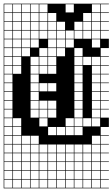

<svg xmlns="http://www.w3.org/2000/svg" viewBox="-20 -785 611 1043"><path d="M0 238.1V-765.1H571.4V-761.9H527V-717.5H571.4V-714.3H527V-669.8H571.4V-666.7H527V-622.2H571.4V-619H527V-574.6H571.4V-523.8H527V-479.4H571.4V-476.2H527V-431.7H571.4V-428.6H527V-384.1H571.4V-381H527V-336.5H571.4V-333.3H527V-288.9H571.4V-285.7H527V-241.3H571.4V-238.1H527V-193.7H571.4V-190.5H527V-146H571.4V-95.2H527V-50.8H571.4V-47.6H527V-3.2H571.4V0H527V44.4H571.4V47.6H527V92.1H571.4V95.2H527V139.7H571.4V142.9H527V187.3H571.4V190.5H527V234.9H571.4V238.1ZM193.7 -717.5H238.1V-761.9H193.7ZM146 -717.5H190.5V-761.9H146ZM479.4 -717.5H523.8V-761.9H479.4ZM98.4 -717.5H142.9V-761.9H98.4ZM336.5 -717.5H381V-761.9H336.5ZM50.8 -717.5H95.2V-761.9H50.8ZM3.2 -717.5H47.6V-761.9H3.2ZM431.7 -669.8H476.2V-714.3H431.7ZM98.4 -669.8H142.9V-714.3H98.4ZM193.7 -669.8H238.1V-714.3H193.7ZM50.8 -669.8H95.2V-714.3H50.8ZM146 -669.8H190.5V-714.3H146ZM241.3 -669.8H285.7V-714.3H241.3ZM479.4 -669.8H523.8V-714.3H479.4ZM3.2 -669.8H47.6V-714.3H3.2ZM288.9 -622.2H333.3V-666.7H288.9ZM3.2 -622.2H47.6V-666.7H3.2ZM241.3 -622.2H285.7V-666.7H241.3ZM431.7 -622.2H476.2V-666.7H431.7ZM98.4 -622.2H142.9V-666.7H98.4ZM146 -622.2H190.5V-666.7H146ZM193.7 -622.2H238.1V-666.7H193.7ZM479.4 -622.2H523.8V-666.7H479.4ZM384.1 -622.2H428.6V-666.7H384.1ZM50.8 -622.2H95.2V-666.7H50.8ZM50.8 -574.6H95.2V-619H50.8ZM3.2 -574.6H47.6V-619H3.2ZM241.3 -574.6H285.7V-619H241.3ZM479.4 -574.6H523.8V-619H479.4ZM384.1 -574.6H428.6V-619H384.1ZM431.7 -574.6H476.2V-619H431.7ZM98.4 -574.6H142.9V-619H98.4ZM288.9 -574.6H333.3V-619H288.9ZM146 -574.6H190.5V-619H146ZM336.5 -574.6H381V-619H336.5ZM193.7 -574.6H238.1V-619H193.7ZM3.2 -527H47.6V-571.4H3.2ZM50.8 -527H95.2V-571.4H50.8ZM288.9 -527H333.3V-571.4H288.9ZM146 -527H190.5V-571.4H146ZM336.5 -527H381V-571.4H336.5ZM98.4 -527H142.9V-571.4H98.4ZM479.4 -527H523.8V-571.4H479.4ZM241.3 -527H285.7V-571.4H241.3ZM288.9 -479.4H333.3V-523.8H288.9ZM50.8 -479.4H95.2V-523.8H50.8ZM193.7 -479.4H238.1V-523.8H193.7ZM3.2 -479.4H47.6V-523.8H3.2ZM241.3 -479.4H285.7V-523.8H241.3ZM384.1 -479.4H428.6V-523.8H384.1ZM98.4 -479.4H142.9V-523.8H98.4ZM193.7 -431.7H238.1V-476.2H193.7ZM3.2 -431.7H47.6V-476.2H3.2ZM479.4 -431.7H523.8V-476.2H479.4ZM431.7 -431.7H476.2V-476.2H431.7ZM241.3 -431.7H285.7V-476.2H241.3ZM146 -431.7H190.5V-476.2H146ZM50.8 -431.7H95.2V-476.2H50.8ZM384.1 -431.7H428.6V-476.2H384.1ZM479.4 -384.1H523.8V-428.6H479.4ZM241.3 -384.1H285.7V-428.6H241.3ZM193.7 -384.1H238.1V-428.6H193.7ZM3.2 -384.1H47.6V-428.6H3.2ZM146 -384.1H190.5V-428.6H146ZM50.8 -384.1H95.2V-428.6H50.8ZM384.1 -384.1H428.6V-428.6H384.1ZM384.1 -336.5H428.6V-381H384.1ZM479.4 -336.5H523.8V-381H479.4ZM146 -336.5H190.5V-381H146ZM3.2 -336.5H47.6V-381H3.2ZM384.1 -288.9H428.6V-333.3H384.1ZM3.2 -288.9H47.6V-333.3H3.2ZM146 -288.9H190.5V-333.3H146ZM193.7 -288.9H238.1V-333.3H193.7ZM479.4 -288.9H523.8V-333.3H479.4ZM241.3 -288.9H285.7V-333.3H241.3ZM384.1 -241.3H428.6V-285.7H384.1ZM146 -241.3H190.5V-285.7H146ZM3.2 -241.3H47.6V-285.7H3.2ZM479.4 -241.3H523.8V-285.7H479.4ZM193.7 -193.7H238.1V-238.1H193.7ZM146 -193.7H190.5V-238.1H146ZM3.2 -193.7H47.6V-238.1H3.2ZM384.1 -193.7H428.6V-238.1H384.1ZM479.4 -193.7H523.8V-238.1H479.4ZM241.3 -193.7H285.7V-238.1H241.3ZM47.6 -190.5H3.2V-146H47.6ZM479.4 -146H523.8V-190.5H479.4ZM241.3 -146H285.7V-190.5H241.3ZM193.7 -146H238.1V-190.5H193.7ZM146 -146H190.5V-190.5H146ZM384.1 -146H428.6V-190.5H384.1ZM479.4 -98.4H523.8V-142.9H479.4ZM193.7 -98.4H238.1V-142.9H193.7ZM431.7 -98.4H476.2V-142.9H431.7ZM3.2 -98.4H47.6V-142.9H3.2ZM50.8 -98.4H95.2V-142.9H50.8ZM384.1 -98.4H428.6V-142.9H384.1ZM336.5 -98.4H381V-142.9H336.5ZM241.3 -50.8H285.7V-95.2H241.3ZM3.2 -50.8H47.6V-95.2H3.2ZM50.8 -50.8H95.2V-95.2H50.8ZM288.9 -50.8H333.3V-95.2H288.9ZM384.1 -50.8H428.6V-95.2H384.1ZM336.5 -50.8H381V-95.2H336.5ZM479.4 -3.2H523.8V-47.6H479.4ZM3.2 -3.2H47.6V-47.6H3.2ZM50.8 -3.2H95.2V-47.6H50.8ZM146 -3.2H190.5V-47.6H146ZM98.4 -3.2H142.9V-47.6H98.4ZM241.3 44.4H285.7V0H241.3ZM336.5 44.4H381V0H336.5ZM479.4 44.4H523.8V0H479.4ZM98.4 44.4H142.9V0H98.4ZM3.2 44.4H47.6V0H3.2ZM384.1 44.4H428.6V0H384.1ZM146 44.4H190.5V0H146ZM288.9 44.4H333.3V0H288.9ZM193.7 44.4H238.1V0H193.7ZM431.7 44.4H476.2V0H431.7ZM50.8 44.4H95.2V0H50.8ZM50.8 92.1H95.2V47.6H50.8ZM336.5 92.1H381V47.6H336.5ZM479.4 92.1H523.8V47.6H479.4ZM146 92.1H190.5V47.6H146ZM98.4 92.1H142.9V47.6H98.4ZM3.2 92.1H47.6V47.6H3.2ZM241.3 92.1H285.7V47.6H241.3ZM384.1 92.1H428.6V47.6H384.1ZM288.9 92.1H333.3V47.6H288.9ZM431.7 92.1H476.2V47.6H431.7ZM193.7 92.1H238.1V47.6H193.7ZM336.5 139.7H381V95.2H336.5ZM50.8 139.7H95.2V95.2H50.8ZM193.7 139.7H238.1V95.2H193.7ZM431.7 139.7H476.2V95.2H431.7ZM288.9 139.7H333.3V95.2H288.9ZM384.1 139.7H428.6V95.2H384.1ZM98.4 139.7H142.9V95.2H98.4ZM3.2 139.7H47.6V95.2H3.2ZM479.4 139.7H523.8V95.2H479.4ZM146 139.7H190.5V95.2H146ZM241.3 139.7H285.7V95.2H241.3ZM50.8 187.3H95.2V142.9H50.8ZM193.7 187.3H238.1V142.9H193.7ZM431.7 187.3H476.2V142.9H431.7ZM288.9 187.3H333.3V142.9H288.9ZM98.4 187.3H142.9V142.9H98.4ZM336.5 187.3H381V142.9H336.5ZM3.2 187.3H47.6V142.9H3.2ZM479.4 187.3H523.8V142.9H479.4ZM146 187.3H190.5V142.9H146ZM241.3 187.3H285.7V142.9H241.3ZM384.1 187.3H428.6V142.9H384.1ZM479.4 234.9H523.8V190.5H479.4ZM431.7 234.9H476.2V190.5H431.7ZM384.1 234.9H428.6V190.5H384.1ZM336.5 234.9H381V190.5H336.5ZM288.9 234.9H333.3V190.5H288.9ZM3.2 234.9H47.6V190.5H3.2ZM193.7 234.9H238.1V190.5H193.7ZM146 234.9H190.5V190.5H146ZM98.4 234.9H142.9V190.5H98.4ZM50.8 234.9H95.2V190.5H50.8ZM241.3 234.9H285.7V190.5H241.3Z"/></svg>

Font: Jacquard 12 Charted
Style: Regular
Weight: 400
Designer: Sarah Cadigan-Fried
Version: Version 1.000